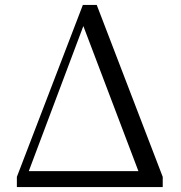

<svg xmlns="http://www.w3.org/2000/svg" viewBox="-20 -754 728 774"><path d="M316 -649 538 -64H96ZM62 0H636V-41L370 -734H314L48 -41V0Z"/></svg>

Font: Harano Aji Mincho KR
Style: Regular
Weight: 400
Foundry: Masamichi Hosoda
Version: HaranoAjiMinchoKR-Regular version 20230610;ttx 4.39.4